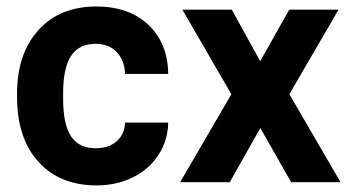

<svg xmlns="http://www.w3.org/2000/svg" viewBox="-20 -558 1070 588"><path d="M273.9 -104C206.1 -104 173.3 -147.9 173.3 -256.8V-271.5C173.3 -378.9 207 -423.8 272.9 -423.8C299.8 -423.8 321.3 -415.5 337.4 -398.4C353.5 -381.3 362.3 -358.9 362.8 -331.5H495.1C494.6 -394 474.1 -444.3 434.6 -481.9C394.5 -519.5 341.3 -538.1 275.4 -538.1C199.7 -538.1 140.6 -513.7 97.2 -465.3C53.7 -417 32.2 -352.1 32.2 -270.5V-261.2C32.2 -176.8 54.2 -110.4 97.7 -62.5C141.1 -14.2 200.7 9.8 276.4 9.8C316.9 9.8 353.5 1.5 387.2 -15.1C420.4 -31.2 446.8 -54.7 465.8 -84.5C484.9 -114.3 494.6 -147 495.1 -182.6H362.8C362.3 -158.7 353.5 -139.6 337.4 -125.5C321.3 -111.3 299.8 -104 273.9 -104Z M689.9 -528.3H538.6L688.5 -269.5L531.7 0H683.6L777.3 -166L871.6 0H1022.9L866.2 -269.5L1016.6 -528.3H865.7L776.9 -370.6Z"/></svg>

Font: Roboto
Style: Bold
Weight: 700
Designer: Google
Version: Version 2.137; 2017